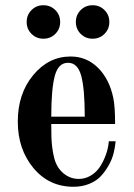

<svg xmlns="http://www.w3.org/2000/svg" viewBox="-20 -702 512 734"><path d="M270 -618C270 -600 276.2 -584.8 288.5 -572.5C300.8 -560.2 316 -554 334 -554C352 -554 367.2 -560.2 379.5 -572.5C391.8 -584.8 398 -600 398 -618C398 -636 391.8 -651.2 379.5 -663.5C367.2 -675.8 352 -682 334 -682C316 -682 300.8 -675.8 288.5 -663.5C276.2 -651.2 270 -636 270 -618ZM82 -618C82 -600 88.2 -584.8 100.5 -572.5C112.8 -560.2 128 -554 146 -554C164 -554 179.2 -560.2 191.5 -572.5C203.8 -584.8 210 -600 210 -618C210 -636 203.8 -651.2 191.5 -663.5C179.2 -675.8 164 -682 146 -682C128 -682 112.8 -675.8 100.5 -663.5C88.2 -651.2 82 -636 82 -618ZM48 -237C48 -167 67.8 -108 107.5 -60C147.2 -12 198.3 12 261 12C283 12 303 8.3 321 1C339 -6.3 353.7 -16 365 -28C376.3 -40 386.3 -53.7 395 -69C403.7 -84.3 410 -99.7 414 -115C418 -130.3 420.7 -146 422 -162H396C394.7 -144.7 391 -127.7 385 -111C379 -94.3 371.5 -79 362.5 -65C353.5 -51 341.8 -39.7 327.5 -31C313.2 -22.3 297.7 -18 281 -18C259 -18 239.3 -25.3 222 -40C204.7 -54.7 193 -74.3 187 -99C183.7 -111.7 181.2 -125.3 179.5 -140C177.8 -154.7 176.8 -167.7 176.5 -179C176.2 -190.3 176 -206.7 176 -228H420C420 -273.3 417.7 -306.7 413 -328C403 -376 383.5 -414.3 354.5 -443C325.5 -471.7 290.7 -486 250 -486C194 -486 146.3 -462.3 107 -415C67.7 -367.7 48 -308.3 48 -237ZM176 -256C176 -326.7 180.5 -378.7 189.5 -412C198.5 -445.3 215.3 -462 240 -462C264.7 -462 281.5 -445.3 290.5 -412C299.5 -378.7 304 -326.7 304 -256Z"/></svg>

Font: Km Standard TT
Style: Bold
Weight: 700
Designer: Alexey Kryukov <alexios@thessalonica.org.ru>
Version: Version 2.0.2